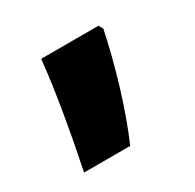

<svg xmlns="http://www.w3.org/2000/svg" viewBox="-75 -213 435 429"><g transform="rotate(-30 142.0 1.0)"><path d="M229 -122 223 -133H75C68 -59 48 53 31 135H150C182 62 212 -39 229 -122Z"/></g></svg>

Font: Noto Sans Thai SemCond ExtBd
Style: Regular
Weight: 800
Width: 4
Designer: Monotype Design Team
Foundry: Monotype Imaging Inc.
Version: Version 2.002